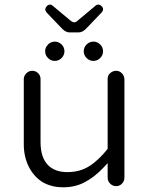

<svg xmlns="http://www.w3.org/2000/svg" viewBox="-20 -795 635 816"><path d="M276.4 -657.2H313.5Q330.1 -657.2 344.7 -671.9L412.1 -742.2Q418 -749 418 -755.9Q418 -762.7 411.6 -769Q405.3 -775.4 397.9 -775.4Q390.6 -775.4 385.7 -770.5L309.6 -707Q302.7 -700.2 294.9 -700.2Q289.1 -700.2 281.2 -706.1L204.1 -770.5Q199.2 -775.4 191.9 -775.4Q184.6 -775.4 178.7 -768.6Q167 -755.9 177.7 -742.2L245.1 -671.9Q259.8 -657.2 276.4 -657.2ZM212.9 -618.2Q192.4 -618.2 179.7 -600.6Q171.9 -590.8 171.9 -577.1Q171.9 -560.5 184.1 -548.3Q196.3 -536.1 212.9 -536.1Q229.5 -536.1 241.7 -548.3Q253.9 -560.5 253.9 -577.1Q253.9 -593.8 241.7 -606Q229.5 -618.2 212.9 -618.2ZM348.1 -548.3Q360.4 -536.1 377 -536.1Q393.6 -536.1 405.8 -548.3Q418 -560.5 418 -577.1Q418 -593.8 405.8 -606Q393.6 -618.2 377 -618.2Q360.4 -618.2 348.1 -606Q335.9 -593.8 335.9 -577.1Q335.9 -560.5 348.1 -548.3ZM437.5 -101.6V-40Q437.5 -25.4 448.2 -14.6Q459 -3.9 473.6 -3.9Q488.3 -3.9 498.5 -14.6Q508.8 -25.4 508.8 -40V-459Q507.8 -473.6 498 -483.4Q488.3 -494.1 473.6 -494.1Q459 -494.1 447.3 -483.4Q440.4 -476.6 439 -470.2Q437.5 -463.9 437.5 -459V-162.1Q397.5 -112.3 357.9 -87.9Q318.4 -63.5 266.1 -63.5Q213.9 -63.5 184.6 -92.8Q152.3 -125 152.3 -191.4V-459Q152.3 -473.6 142.1 -483.9Q131.8 -494.1 117.2 -494.1Q102.5 -494.1 91.8 -483.4Q81.1 -472.7 81.1 -459V-181.6Q81.1 -129.9 101.6 -87.9Q122.1 -46.9 158.2 -22.5Q197.3 1 248.5 1Q299.8 1 339.8 -20.5Q381.8 -42 420.9 -84Z"/></svg>

Font: FakePearl
Style: ExtraLight
Weight: 300
Version: Version 1.2